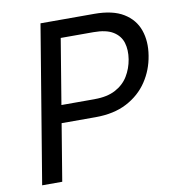

<svg xmlns="http://www.w3.org/2000/svg" viewBox="-82 -801 802 874"><g transform="rotate(-10 319.5 -364.0)"><path d="M42.5 0 163.1 -727.5H412.1Q496.6 -727.5 546.4 -697Q596.2 -666.5 614.5 -614.3Q632.8 -562 622.1 -497.1Q611.8 -432.1 576.4 -379.2Q541 -326.2 481 -294.7Q420.9 -263.2 335.9 -263.2H159.7L173.3 -344.7H344.7Q403.8 -344.7 442.1 -365Q480.5 -385.3 501.7 -419.9Q522.9 -454.6 529.8 -496.6Q536.6 -539.1 526.4 -572.8Q516.1 -606.4 484.1 -626.2Q452.1 -646 393.6 -646H242.2L135.3 0Z"/></g></svg>

Font: Inter
Style: Italic
Weight: 400
Italic angle: -9.3988°
Designer: Rasmus Andersson
Foundry: rsms
Version: Version 4.001;git-66647c0bb